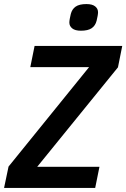

<svg xmlns="http://www.w3.org/2000/svg" viewBox="-35 -924 621 944"><path d="M433 0H-15L7 -105L403 -594H114L135 -698H566L545 -593L148 -104H454ZM363 -773Q334 -773 320 -784.5Q306 -796 306 -813Q306 -820 308 -831.5Q310 -843 313 -855Q319 -879 337 -891.5Q355 -904 390 -904Q419 -904 433 -892.5Q447 -881 447 -864Q447 -857 445 -845.5Q443 -834 440 -822Q434 -798 416 -785.5Q398 -773 363 -773Z"/></svg>

Font: IBM Plex Sans Cond SmBld
Style: Italic
Weight: 600
Width: 3
Italic angle: -11°
Designer: Mike Abbink, Paul van der Laan, Pieter van Rosmalen
Foundry: Bold Monday
Version: Version 1.3